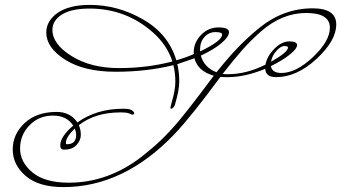

<svg xmlns="http://www.w3.org/2000/svg" viewBox="-20 -727 1393 784"><path d="M291 -176Q291 -188 285 -202Q249 -167 249 -144Q249 -138 253 -138Q291 -138 291 -176ZM1156 -533Q1156 -539 1141 -539Q1126 -539 1108 -518.5Q1090 -498 1087 -475Q1156 -514 1156 -533ZM797 -526V-517Q887 -560 887 -586Q887 -596 860 -596Q833 -596 815 -576Q797 -556 797 -526ZM1086 -457Q1091 -429 1129 -429Q1189 -429 1258 -494Q1327 -559 1327 -614Q1327 -674 1230 -674Q1132 -674 1046 -599Q1003 -561 969 -522.5Q935 -484 889 -425Q896 -424 911 -424Q986 -424 1064 -463Q1070 -497 1100 -527.5Q1130 -558 1161.5 -558Q1193 -558 1193 -543Q1193 -528 1163 -504Q1133 -480 1086 -457ZM684 -476Q662 -544 604 -595Q494 -692 346 -692Q271 -692 232.5 -667.5Q194 -643 194 -605Q194 -547 272.5 -498Q351 -449 466 -449Q581 -449 684 -476ZM774 -489 704 -465Q712 -431 712 -395Q712 -359 695 -302Q694 -295 688.5 -289Q683 -283 679.5 -283Q676 -283 676 -288L681 -309Q696 -358 696 -393.5Q696 -429 688 -461Q580 -434 452 -434Q324 -434 246.5 -483Q169 -532 169 -594Q169 -642 215.5 -674.5Q262 -707 347 -707Q461 -707 564.5 -647.5Q668 -588 700 -481Q734 -490 771 -506V-513Q771 -553 800.5 -584Q830 -615 872.5 -615Q915 -615 915 -596Q915 -577 884.5 -551Q854 -525 800 -500Q814 -451 864 -432Q913 -493 952 -533.5Q991 -574 1040 -614Q1138 -693 1257 -693Q1353 -693 1353 -627Q1353 -561 1272.5 -486.5Q1192 -412 1107 -412Q1065 -412 1063 -446Q981 -412 909 -412Q889 -412 880 -413Q759 -249 693 -180Q486 37 239 37Q138 37 85 -8.5Q32 -54 32 -116.5Q32 -179 80.5 -224.5Q129 -270 212 -270Q267 -270 296 -227Q374 -283 483 -283Q510 -283 519 -276.5Q528 -270 528 -264.5Q528 -259 520 -259Q517 -259 508 -263.5Q499 -268 472 -268Q369 -268 302 -216Q310 -198 310 -176Q310 -154 292.5 -135Q275 -116 242 -116Q226 -116 226 -133Q226 -169 279 -214Q253 -255 196 -255Q139 -255 100.5 -215.5Q62 -176 62 -120.5Q62 -65 112.5 -23Q163 19 261 19Q420 19 557 -86Q603 -122 636.5 -154Q670 -186 711 -234Q753 -285 798.5 -345.5Q844 -406 845.5 -408Q847 -410 849 -413Q851 -416 853 -418Q788 -436 774 -489Z"/></svg>

Font: Miss Fajardose
Style: Regular
Weight: 400
Version: Version 1.000